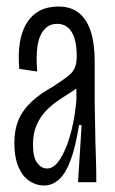

<svg xmlns="http://www.w3.org/2000/svg" viewBox="-20 -558 353 588"><path d="M115 10Q90 10 69 -4.5Q48 -19 36 -48Q24 -77 24 -119Q24 -154 32.5 -179.5Q41 -205 56.5 -224.5Q72 -244 93 -260.5Q114 -277 141 -292Q170 -311 186 -323Q202 -335 208.5 -349Q215 -363 215 -386Q215 -435 199.5 -460Q184 -485 155 -485Q131 -485 115.5 -467.5Q100 -450 95 -418Q90 -386 94 -339L39 -347Q35 -393 41 -428.5Q47 -464 62.5 -488.5Q78 -513 102 -525.5Q126 -538 159 -538Q197 -538 221.5 -518.5Q246 -499 258 -461.5Q270 -424 270 -368V-241Q271 -204 271.5 -163Q272 -122 273.5 -80.5Q275 -39 275 0H219Q222 -43 224.5 -87.5Q227 -132 230 -175H222Q212 -111 197 -69.5Q182 -28 161.5 -9Q141 10 115 10ZM124 -42Q142 -42 157 -61Q172 -80 184 -111Q196 -142 203.5 -179Q211 -216 214 -252V-304L246 -324Q239 -308 224.5 -295.5Q210 -283 191 -271.5Q172 -260 153 -246.5Q134 -233 118 -215.5Q102 -198 91.5 -173.5Q81 -149 81 -115Q81 -76 94 -59Q107 -42 124 -42Z"/></svg>

Font: Bricolage Grotesque 72pt Condensed ExtraLight
Style: Regular
Weight: 250
Width: 3
Designer: Mathieu Triay
Foundry: Atelier Triay
Version: Version 1.001;gftools[0.9.33.dev8+g029e19f]